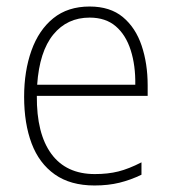

<svg xmlns="http://www.w3.org/2000/svg" viewBox="-20 -559 527 589"><path d="M255 -539Q318 -539 357 -506.5Q396 -474 414.5 -419Q433 -364 433 -297V-265H93Q92 -149 137.5 -87Q183 -25 271 -25Q311 -25 343 -33Q375 -41 414 -61V-23Q381 -7 346.5 1.5Q312 10 270 10Q196 10 148 -24Q100 -58 77 -119Q54 -180 54 -262Q54 -341 76.5 -404Q99 -467 143.5 -503Q188 -539 255 -539ZM255 -505Q186 -505 143.5 -453Q101 -401 94 -299H395Q396 -358 381 -405Q366 -452 335 -478.5Q304 -505 255 -505Z"/></svg>

Font: Noto Sans Telugu SemiCondensed ExtraLight
Style: Regular
Weight: 200
Width: 4
Designer: Jelle Bosma - Monotype Design Team
Foundry: Monotype Imaging Inc.
Version: Version 2.005; ttfautohint (v1.8.4.7-5d5b)